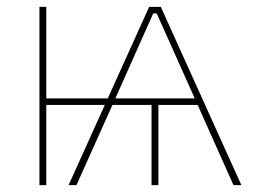

<svg xmlns="http://www.w3.org/2000/svg" viewBox="-20 -540 749 560"><path d="M95 0H115V-234H301V-253H115V-520H95ZM449 -520H415L180 0H203L312 -243L427 -501H437L552 -244L661 0H684ZM422 0H442V-234H560V-253H301V-234H422Z"/></svg>

Font: Fixel Variable
Style: Regular
Weight: 100
Width: 3
Designer: AlfaBravo + MacPaw
Foundry: Kyrylo Tkachov, Marchela Mozhyna, Serhii Makarenko, Maria Weinstein, Zakhar Kryvoshyya
Version: Version 1.211